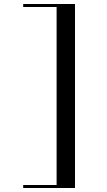

<svg xmlns="http://www.w3.org/2000/svg" viewBox="-20 -820 534 960"><path d="M96 -800H355V120H96V105H263V-785H96Z"/></svg>

Font: Kalnia SemiExpanded Light
Style: Regular
Weight: 300
Width: 6
Designer: Frida Medrano
Foundry: Frida Medrano
Version: Version 1.105